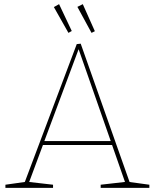

<svg xmlns="http://www.w3.org/2000/svg" viewBox="-20 -903 744 923"><path d="M605 -22 596 -29 698 -15V0H464V-15L587 -29L583 -22L517 -211L525 -206H179L189 -213L118 -22L113 -29L235 -15V0H6V-15L105 -29L97 -22L349 -691L368 -693ZM191 -219 185 -225H518L514 -220L356 -672H360ZM309 -745 325 -754 264 -883 239 -869ZM420 -745 436 -753 378 -883 352 -870Z"/></svg>

Font: Bitter Thin
Style: Regular
Weight: 100
Designer: Sol Matas, and Bitter project Authors
Foundry: Sol Matas
Version: Version 2.002